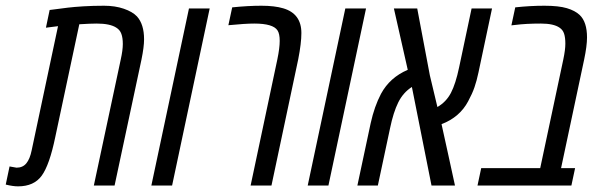

<svg xmlns="http://www.w3.org/2000/svg" viewBox="-77 -660 2136 683"><path d="M410.2 -601.6Q435.5 -573.7 435.5 -520Q435.5 -493.2 426.3 -448.2L330.6 0H256.8L352.5 -448.2Q359.9 -481.4 359.9 -503.4Q359.9 -525.4 354.7 -539.6Q349.6 -553.7 336.9 -561.5Q314.5 -576.2 267.1 -576.2Q245.1 -576.2 205.1 -573.7L119.6 -172.4Q99.1 -73.2 71.5 -35.2Q43.9 2.9 -12.7 2.9Q-31.2 2.9 -56.6 -3.4L-43 -67.9Q-21 -63.5 -18.1 -63.5Q3.9 -63.5 16.6 -78.9Q29.3 -94.2 35.6 -125L129.4 -566.9Q117.2 -565.4 86.4 -561.5L99.6 -624.5Q101.1 -624.5 122.6 -627.4Q144 -630.4 164.6 -632.8Q185.1 -635.3 219.5 -637.5Q253.9 -639.6 293.2 -639.6Q332.5 -639.6 363.5 -628.9Q394.5 -618.2 410.2 -601.6Z M535.2 0H461.4L595.2 -629.9H668.9Z M749 -633.8Q805.7 -639.6 852.8 -639.6Q899.9 -639.6 930.7 -630.4Q995.1 -611.3 995.1 -542.5Q995.1 -506.3 983.9 -449.2L888.7 0H814.5L909.7 -449.2Q918 -489.3 918 -514.6Q918 -540 910.2 -551.8Q894.5 -576.2 827.6 -576.2Q795.9 -576.2 735.4 -570.3Z M1091.3 0H1017.6L1151.4 -629.9H1225.1Z M1673.3 -629.9 1625 -401.9Q1618.7 -372.1 1610.8 -349.4Q1603 -326.7 1588.4 -299.8Q1558.6 -243.2 1493.7 -218.3Q1502 -180.2 1518.1 -107.4Q1534.2 -34.7 1541.5 0H1458L1388.2 -350.6Q1357.4 -331.1 1339.8 -295.9Q1322.3 -260.7 1310.5 -203.6L1267.1 0H1194.3L1241.7 -222.2Q1254.9 -281.7 1278.3 -326.2Q1309.6 -384.3 1373.5 -411.6L1324.2 -629.9H1407.2L1452.1 -392.1L1479 -279.3Q1510.3 -297.4 1527.1 -329.6Q1543.9 -361.8 1556.2 -420.4L1600.6 -629.9Z M1755.9 -633.8Q1809.1 -639.6 1859.6 -639.6Q1910.2 -639.6 1939.5 -630.9Q1968.8 -622.1 1984.9 -606.9Q2011.2 -582 2011.2 -526.9Q2011.2 -496.6 2001 -448.2L1918.9 -62H1968.8L1955.6 0H1621.6L1634.8 -62H1844.7L1926.8 -448.2Q1934.1 -482.9 1934.1 -504.6Q1934.1 -526.4 1929.7 -540Q1925.3 -553.7 1913.6 -561.5Q1892.6 -576.2 1847.2 -576.2Q1793.9 -576.2 1755.9 -571.3L1742.2 -569.8Z"/></svg>

Font: Open Sans Hebrew Condensed
Style: Italic
Weight: 400
Width: 3
Italic angle: -12°
Foundry: Ascender Corporation, Yanek Iontef
Version: Version 2.001;PS 002.001;hotconv 1.0.70;makeotf.lib2.5.58329